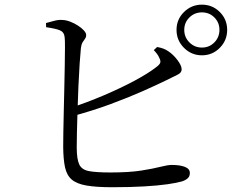

<svg xmlns="http://www.w3.org/2000/svg" viewBox="-20 -794 1040 813"><path d="M727.5 -667.5Q727.5 -711.9 759.1 -743.1Q790.7 -774.3 835.1 -774.3Q879.5 -774.3 910.7 -743.1Q941.9 -711.9 941.9 -667.5Q941.9 -623 910.7 -591.4Q879.5 -559.8 835.1 -559.8Q790.7 -559.8 759.1 -591.4Q727.5 -623 727.5 -667.5ZM760.2 -667.5Q760.2 -636.3 782.1 -614.4Q803.9 -592.6 835.1 -592.6Q866.3 -592.6 887.7 -614.4Q909.2 -636.3 909.2 -667.5Q909.2 -698.6 887.7 -720.1Q866.3 -741.6 835.1 -741.6Q803.9 -741.6 782.1 -720.1Q760.2 -698.6 760.2 -667.5ZM174.7 -696.5Q192.1 -701.1 210.7 -706.1Q229.4 -711 245.7 -709.4Q261.4 -708.6 278.3 -701.9Q295.3 -695.3 310.5 -685.4Q325.8 -675.5 335.4 -664.9Q344.9 -654.3 344.9 -645.6Q344.9 -636.2 340 -630Q335.1 -623.8 330 -615.3Q324.8 -606.8 322.6 -591Q320.2 -568.4 317.3 -525.1Q314.4 -481.9 312.1 -429.6Q309.9 -377.3 308.3 -325.3Q306.7 -273.3 305.7 -231.6Q304.7 -190 304.9 -168.5Q305.1 -119.7 315.7 -97.4Q326.3 -75.1 357 -69.4Q387.7 -63.7 447.4 -63.7Q526.8 -63.7 577.8 -71.7Q628.8 -79.8 659.6 -87.7Q690.3 -95.6 707.4 -95.6Q742 -95.6 762.9 -87.4Q783.9 -79.2 783.9 -61.6Q783.9 -46.9 774.6 -38.8Q765.3 -30.7 750.6 -25.9Q730.3 -19.9 690.3 -14Q650.3 -8.2 591.2 -4.7Q532.2 -1.2 454.4 -1.2Q387.3 -1.2 346.2 -8.4Q305.2 -15.5 283.9 -33.6Q262.6 -51.8 255.3 -85.8Q248 -119.7 247.6 -172.4Q247.4 -194.9 248.2 -234.3Q249 -273.8 250 -321.9Q251 -370.1 252.3 -420.7Q253.5 -471.2 254.2 -516Q254.9 -560.7 255.1 -593.1Q255.3 -625.6 253.7 -637.1Q251.4 -658.4 233.1 -665.9Q214.7 -673.3 175.4 -678.8ZM631.1 -581.7 645.4 -595Q660.1 -592.3 671.3 -588.2Q682.6 -584 692.6 -577.1Q713.4 -563.3 731.3 -539.8Q749.2 -516.3 749.2 -500.3Q749.2 -485.6 731.3 -477.4Q713.3 -469.2 685.1 -454.6Q647.9 -436.4 586.6 -409Q525.3 -381.7 447.5 -352.9Q369.7 -324.2 281.3 -300.6L274.2 -335.6Q348 -359.9 419.5 -390.3Q491 -420.8 549.7 -452.2Q608.4 -483.7 642.8 -510.6Q656.1 -520.8 658.5 -528.4Q661 -536 654.8 -548.3Q651.2 -557.6 644.5 -566.2Q637.9 -574.9 631.1 -581.7Z"/></svg>

Font: Early Summer Mincho VF
Style: Regular
Weight: 250
Designer: GuiWonder
Version: Version 1.002